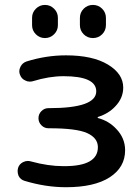

<svg xmlns="http://www.w3.org/2000/svg" viewBox="-20 -784 573 792"><path d="M112.3 -679.7V-710.9Q112.3 -732.4 127.9 -748Q143.6 -763.7 165.5 -763.7Q187.5 -763.7 203.1 -748Q218.8 -732.4 218.8 -710.9V-679.7Q218.8 -658.2 203.1 -642.6Q187.5 -627 165.5 -627Q143.6 -627 127.9 -642.6Q112.3 -658.2 112.3 -679.7ZM309.6 -680.7V-710Q309.6 -732.4 325.2 -748Q340.8 -763.7 363.3 -763.7Q385.7 -763.7 401.4 -748Q417 -732.4 417 -710V-680.7Q417 -658.2 401.4 -642.6Q385.7 -627 363.3 -627Q340.8 -627 325.2 -642.6Q309.6 -658.2 309.6 -680.7ZM384.8 -301.8Q382.8 -300.8 382.8 -298.8Q382.8 -296.9 384.8 -296.9Q428.7 -285.2 459 -252.9Q496.1 -214.8 496.1 -164.1Q496.1 -93.8 432.6 -52.7Q369.1 -11.7 252 -11.7Q168 -11.7 81.1 -38.1Q64.5 -43 56.6 -58.6Q52.7 -68.4 52.7 -78.1Q52.7 -84 54.7 -91.8Q59.6 -107.4 75.2 -115.2Q85 -120.1 94.7 -120.1Q100.6 -120.1 107.4 -118.2Q178.7 -98.6 241.2 -98.6Q244.1 -98.6 246.1 -98.6Q383.8 -98.6 383.8 -176.8Q383.8 -214.8 339.8 -234.9Q295.9 -254.9 182.6 -254.9H179.7Q163.1 -254.9 150.9 -267.1Q138.7 -279.3 138.7 -296.4Q138.7 -313.5 150.9 -325.7Q163.1 -337.9 179.7 -337.9H182.6Q377 -337.9 377 -407.2Q377 -469.7 242.2 -469.7Q182.6 -469.7 116.2 -449.2Q109.4 -447.3 102.5 -447.3Q92.8 -447.3 84 -452.1Q68.4 -459 62.5 -475.6Q59.6 -482.4 59.6 -490.2Q59.6 -499 64.5 -508.8Q72.3 -524.4 88.9 -530.3Q169.9 -555.7 252 -555.7Q362.3 -555.7 425.3 -517.6Q488.3 -479.5 488.3 -422.9Q488.3 -378.9 455.1 -344.7Q427.7 -315.4 384.8 -301.8Z"/></svg>

Font: Gen Jyuu GothicX Medium
Style: Regular
Weight: 500
Designer: Ryoko NISHIZUKA (kana &amp; ideographs); Paul D. Hunt (Latin, Greek &amp; Cyrillic); Wenlong ZHANG (bopomofo); Sandoll C
Version: Version 1.058.20140828